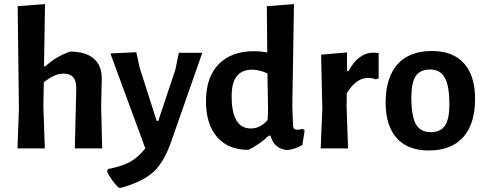

<svg xmlns="http://www.w3.org/2000/svg" viewBox="-20 -722 2361 934"><path d="M321 -471Q397 -471 436.5 -436.5Q476 -402 475 -337L472 -204L477 0H344L351 -290Q353 -364 289 -364Q244 -364 193 -321L191 -205L198 0H65L72 -193L66 -692L199 -702L194 -399H200Q255 -449 321 -471Z M643 -468 659 -394 742 -134H750L833 -383L850 -465H964L812 -31Q777 69 724.5 116Q672 163 567 192L557 191Q523 158 501 113L505 100Q568 89 609 67.5Q650 46 687 0L517 -462Z M1410 -702 1402 -205 1405 -121Q1405 -104 1409.5 -97.5Q1414 -91 1426 -91Q1437 -91 1453 -95L1462 -87L1451 -17Q1417 4 1377 8Q1313 2 1296 -62H1288Q1239 -17 1188 7Q1090 7 1036 -55.5Q982 -118 982 -229Q982 -347 1044 -410Q1106 -473 1216 -473Q1245 -473 1280 -467L1278 -692ZM1207 -383Q1104 -383 1107 -249Q1108 -97 1201 -97Q1245 -97 1282 -138L1284 -193L1281 -365Q1242 -383 1207 -383Z M1668 -467V-376H1675Q1724 -466 1797 -466Q1806 -466 1822 -464V-341L1808 -336Q1791 -343 1771 -343Q1712 -343 1667 -268L1666 -205L1673 0H1540L1548 -192L1542 -456Z M2081 -474Q2183 -474 2237 -414Q2291 -354 2291 -241Q2291 -119 2233 -54.5Q2175 10 2066 10Q1964 10 1910 -50Q1856 -110 1856 -223Q1856 -345 1914 -409.5Q1972 -474 2081 -474ZM2072 -384Q2024 -384 2002.5 -352Q1981 -320 1981 -249Q1981 -157 2003 -118Q2025 -79 2075 -79Q2123 -79 2144.5 -110.5Q2166 -142 2166 -214Q2166 -305 2143.5 -344.5Q2121 -384 2072 -384Z"/></svg>

Font: Alegreya Sans
Style: Bold
Weight: 700
Designer: Juan Pablo del Peral
Foundry: Huerta Tipografica
Version: Version 2.007